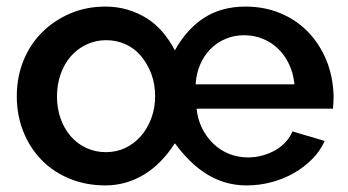

<svg xmlns="http://www.w3.org/2000/svg" viewBox="-20 -553 1057 583"><path d="M300 10Q242 10 192.5 -10Q143 -30 107 -66.5Q71 -103 51 -153Q31 -203 31 -260Q31 -319 51 -368.5Q71 -418 107.5 -454.5Q144 -491 193 -512Q242 -533 300 -533Q335 -533 366 -524Q397 -515 424 -498.5Q451 -482 473 -456.5Q495 -431 511 -400Q547 -465 600 -499Q653 -533 725 -533Q783 -533 831 -513Q879 -493 914 -457.5Q949 -422 970 -372.5Q991 -323 993 -262Q993 -253 992.5 -241.5Q992 -230 991 -223H577Q580 -192 593 -165Q606 -138 627 -117.5Q648 -97 675 -86Q702 -75 734 -75Q756 -75 777.5 -81Q799 -87 817 -97.5Q835 -108 848 -122.5Q861 -137 868 -154L966 -125Q952 -94 927.5 -69.5Q903 -45 872.5 -27.5Q842 -10 805 0Q768 10 729 10Q696 10 666 1.5Q636 -7 609 -23.5Q582 -40 557.5 -64Q533 -88 511 -118Q491 -87 467.5 -63Q444 -39 417.5 -23Q391 -7 361.5 1.5Q332 10 300 10ZM301 -91Q334 -91 361 -104Q388 -117 408 -140Q428 -163 439.5 -194Q451 -225 451 -261Q451 -298 439.5 -328.5Q428 -359 408.5 -382.5Q389 -406 361.5 -418.5Q334 -431 302 -431Q271 -431 243 -418Q215 -405 195 -382Q175 -359 164 -327.5Q153 -296 153 -260Q153 -224 164 -193Q175 -162 195 -139Q215 -116 242.5 -103.5Q270 -91 301 -91ZM874 -297Q871 -330 858 -357.5Q845 -385 825 -404.5Q805 -424 778.5 -435Q752 -446 721 -446Q691 -446 665 -435Q639 -424 619.5 -404.5Q600 -385 588 -357.5Q576 -330 574 -297Z"/></svg>

Font: Rising Sun SemiBold
Style: Regular
Weight: 600
Designer: Matt McInerney, Pablo Impallari, Rodrigo Fuenzalida (Raleway font), Stephen Hutchings (Greek), Cristiano Sobral (main ch
Foundry: The Rising Sun Project Authors
Version: Version 4.327; ttfautohint (v1.8.4.7-5d5b-dirty)